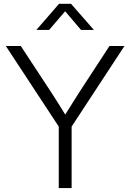

<svg xmlns="http://www.w3.org/2000/svg" viewBox="-20 -963 667 983"><path d="M280.8 0H346.7V-314.9L617.2 -727.5H540.5L385.3 -489.7C360.8 -451.7 337.4 -414.1 314 -376.5C290.5 -414.1 267.6 -451.7 242.7 -489.7L86.4 -727.5H9.8L280.8 -314.9ZM231.4 -809.6 313.5 -905.3 395 -809.6H460.4V-810.1L343.8 -943.4H282.2L166.5 -810.1V-809.6Z"/></svg>

Font: Raveo Display Display Light
Style: Regular
Weight: 300
Designer: Jakub Foglar, Rasmus Andersson (Inter)
Foundry: Jakubfoglar.com
Version: Version 1.100;Glyphs 3.2.3 (3260)